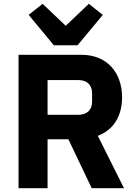

<svg xmlns="http://www.w3.org/2000/svg" viewBox="-20 -985 714 1005"><path d="M386 -748 518 -907 445 -965 324 -850 203 -965 130 -907 262 -748ZM229 -256H338L460 0H629L492 -274C577 -306 619 -381 619 -475C619 -608 537 -698 408 -698H77V0H229ZM229 -384V-566H389C434 -566 462 -542 462 -497V-453C462 -408 434 -384 389 -384Z"/></svg>

Font: LVC Sans
Style: Bold
Weight: 700
Designer: Mike Abbink, Paul van der Laan, Pieter van Rosmalen
Foundry: Bold Monday
Version: Version 3.0